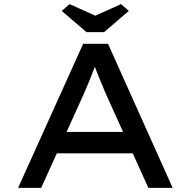

<svg xmlns="http://www.w3.org/2000/svg" viewBox="-20 -913 927 933"><path d="M68 0 384 -700H505L819 0H701L493 -460Q487 -475 478 -496.5Q469 -518 459.5 -541Q450 -564 441.5 -587Q433 -610 427 -628L456 -629Q448 -608 439.5 -585Q431 -562 422 -539.5Q413 -517 404 -496Q395 -475 387 -456L180 0ZM206 -168 248 -272H628L656 -168ZM400 -757 280 -860 318 -893 458 -830H428L568 -893L606 -860L486 -757Z"/></svg>

Font: Lexend Mega
Style: Regular
Weight: 400
Designer: Bonnie Shaver-Troup, Thomas Jockin
Foundry: Lexend
Version: Version 1.007